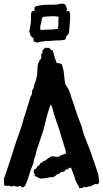

<svg xmlns="http://www.w3.org/2000/svg" viewBox="-30 -1013 560 1044"><path d="M256.8 -739.3Q261.7 -721.7 266.6 -704.6Q271.5 -687.5 278.3 -670.9Q293 -668.9 296.4 -668Q299.8 -667 304.7 -665Q315.4 -639.6 317.9 -610.8Q320.3 -582 325.2 -554.7Q343.8 -530.3 352.1 -502.4Q360.4 -474.6 371.1 -446.3Q374 -436.5 375 -434.1Q376 -431.6 376 -429.7Q381.8 -413.1 387.7 -395.5Q393.6 -377.9 400.4 -361.3Q403.3 -352.5 406.7 -344.2Q410.2 -335.9 413.1 -328.1Q416 -318.4 418.5 -308.1Q420.9 -297.9 423.8 -288.1Q430.7 -268.6 438.5 -249Q446.3 -229.5 454.1 -210Q457 -203.1 465.3 -179.7Q473.6 -156.2 482.4 -130.4Q491.2 -104.5 498.5 -82.5Q505.9 -60.5 505.9 -55.7Q505.9 -47.9 507.3 -39.6Q508.8 -31.2 509.8 -22.5Q505.9 -12.7 500 -11.7Q494.1 -10.7 489.3 -12.7Q484.4 -10.7 480 -8.8Q475.6 -6.8 471.7 -4.9Q468.8 -3.9 466.8 -2Q464.8 0 461.9 0Q450.2 0 446.8 2.4Q443.4 4.9 436.5 4.9Q427.7 2 425.3 4.4Q422.9 6.8 420.9 7.8Q417 9.8 412.1 9.8Q407.2 9.8 402.3 10.7Q400.4 6.8 398.9 2.9Q397.5 -1 394.5 -5.9Q383.8 -21.5 379.4 -36.1Q375 -50.8 372.1 -59.6Q367.2 -70.3 363.8 -81.1Q360.4 -91.8 355.5 -102.5Q349.6 -100.6 344.7 -98.1Q339.8 -95.7 336.9 -91.8Q325.2 -91.8 325.2 -88.9Q325.2 -85.9 323.2 -83Q317.4 -81.1 314 -79.1Q310.5 -77.1 302.7 -78.1Q297.9 -73.2 293 -69.8Q288.1 -66.4 280.3 -65.4Q272.5 -57.6 264.2 -52.2Q255.9 -46.9 245.1 -49.8Q231.4 -46.9 217.8 -44.4Q204.1 -42 190.4 -42Q174.8 -46.9 170.9 -50.8Q167 -54.7 159.2 -54.7Q160.2 -68.4 153.3 -73.2Q153.3 -76.2 153.8 -82.5Q154.3 -88.9 156.2 -90.8Q168.9 -96.7 170.9 -103.5Q172.9 -110.4 181.6 -112.3Q183.6 -116.2 186 -119.6Q188.5 -123 190.4 -127Q195.3 -128.9 198.7 -129.9Q202.1 -130.9 204.1 -135.7Q209 -135.7 218.8 -142.1Q228.5 -148.4 231.4 -152.3Q239.3 -155.3 241.2 -157.7Q243.2 -160.2 246.1 -162.1Q255.9 -161.1 258.8 -164.1Q266.6 -160.2 276.4 -160.2Q280.3 -160.2 283.2 -160.6Q286.1 -161.1 290 -161.1Q297.9 -168.9 310.1 -171.4Q322.3 -173.8 330.1 -181.6Q327.1 -189.5 325.2 -200.7Q323.2 -211.9 318.4 -218.8Q316.4 -231.4 312 -243.2Q307.6 -254.9 304.7 -265.6Q293.9 -306.6 279.3 -345.7Q264.6 -384.8 254.9 -425.8Q252.9 -430.7 250.5 -436Q248 -441.4 246.1 -446.3Q241.2 -434.6 241.2 -433.1Q241.2 -431.6 239.3 -429.7Q238.3 -424.8 237.3 -421.4Q236.3 -418 234.4 -413.1Q231.4 -405.3 229 -396Q226.6 -386.7 224.6 -378.9Q219.7 -362.3 215.8 -344.2Q211.9 -326.2 207 -308.6Q197.3 -278.3 187 -248.5Q176.8 -218.8 167 -188.5Q165 -174.8 162.6 -167.5Q160.2 -160.2 157.7 -152.8Q155.3 -145.5 153.8 -138.7Q152.3 -131.8 152.3 -127.9Q138.7 -96.7 129.4 -64.5Q120.1 -32.2 106.4 -2Q102.5 0 99.6 2.9Q96.7 5.9 92.8 5.9Q85 5.9 84.5 2Q84 -2 80.1 -2Q76.2 -2 73.2 -0.5Q70.3 1 67.4 2.9Q62.5 1 56.2 0.5Q49.8 0 46.9 -3.9Q40 1 33.2 1Q25.4 1 17.6 -3.9Q11.7 -2 5.9 -2Q2.9 -2 -1 -2.9Q-4.9 -3.9 -6.8 -5.9Q-7.8 -9.8 -7.8 -13.7Q-7.8 -17.6 -7.8 -22.5Q-7.8 -32.2 -9.8 -37.1Q7.8 -86.9 24.4 -138.2Q41 -189.5 57.6 -242.2Q66.4 -266.6 74.7 -290Q83 -313.5 90.8 -337.9Q94.7 -351.6 97.7 -363.8Q100.6 -376 105.5 -387.7Q113.3 -413.1 121.6 -439Q129.9 -464.8 136.7 -490.2Q140.6 -493.2 141.6 -497.1Q142.6 -501 144.5 -505.9L143.6 -518.6Q150.4 -528.3 152.8 -535.6Q155.3 -543 156.2 -550.8Q161.1 -562.5 165 -576.2Q168.9 -589.8 170.9 -601.6Q172.9 -617.2 173.3 -637.2Q173.8 -657.2 178.7 -670.9Q180.7 -674.8 182.1 -676.3Q183.6 -677.7 183.6 -682.6Q185.5 -684.6 188 -687Q190.4 -689.5 191.4 -692.4Q196.3 -700.2 194.8 -706.1Q193.4 -711.9 193.4 -718.8Q202.1 -723.6 201.2 -727.5Q200.2 -731.4 200.2 -735.4Q200.2 -740.2 206.5 -744.6Q212.9 -749 214.8 -753.9Q220.7 -752.9 226.6 -752.4Q232.4 -752 238.3 -752.9Q245.1 -740.2 254.9 -740.2ZM335 -964.8Q333 -956.1 332 -954.1Q331.1 -952.1 331.1 -950.2Q339.8 -953.1 341.8 -952.6Q343.8 -952.1 345.7 -953.1Q347.7 -950.2 349.6 -943.8Q351.6 -937.5 351.6 -933.6Q351.6 -908.2 349.1 -882.8Q346.7 -857.4 344.7 -832Q336.9 -822.3 335.4 -820.3Q334 -818.4 331.1 -817.4Q329.1 -812.5 329.1 -806.6Q329.1 -800.8 324.2 -797.9Q305.7 -793 294.9 -793.5Q284.2 -793.9 273.4 -793Q263.7 -793 253.9 -791.5Q244.1 -790 233.4 -790Q227.5 -791 224.1 -790.5Q220.7 -790 216.8 -790Q210.9 -790 206.1 -787.6Q201.2 -785.2 194.3 -787.1Q189.5 -785.2 183.6 -784.2Q177.7 -783.2 172.9 -781.2Q161.1 -784.2 152.3 -789.1Q152.3 -794.9 152.8 -796.9Q153.3 -798.8 153.3 -800.8Q150.4 -806.6 143.6 -812Q136.7 -817.4 134.8 -823.2Q133.8 -828.1 132.8 -832.5Q131.8 -836.9 128.9 -841.8Q132.8 -857.4 135.7 -876Q138.7 -894.5 138.7 -910.2Q137.7 -923.8 138.2 -928.7Q138.7 -933.6 138.7 -938.5Q140.6 -942.4 141.6 -945.3Q142.6 -948.2 142.6 -951.2L158.2 -954.1Q157.2 -961.9 157.2 -966.8Q157.2 -973.6 161.1 -977.5Q177.7 -982.4 194.8 -984.9Q211.9 -987.3 227.5 -987.3Q240.2 -987.3 253.4 -987.3Q266.6 -987.3 279.3 -988.3Q293.9 -991.2 298.3 -992.2Q302.7 -993.2 307.6 -993.2L319.3 -991.2Q323.2 -991.2 325.2 -986.3Q327.1 -981.4 330.1 -978.5Q332 -969.7 332.5 -967.8Q333 -965.8 335 -964.8ZM202.1 -920.9Q197.3 -912.1 196.3 -901.4Q195.3 -890.6 191.4 -880.9Q190.4 -876 189.5 -870.6Q188.5 -865.2 188.5 -860.4Q188.5 -852.5 192.4 -849.6Q215.8 -852.5 238.8 -852.1Q261.7 -851.6 284.2 -856.4Q288.1 -873 287.6 -889.2Q287.1 -905.3 289.1 -921.9Q281.2 -923.8 273.4 -924.3Q265.6 -924.8 257.8 -924.8Q244.1 -924.8 230 -923.8Q215.8 -922.9 202.1 -920.9Z"/></svg>

Font: Caesar Dressing
Style: Regular
Weight: 400
Designer: Dathan Boardman
Foundry: Open Window
Version: Version 1.000